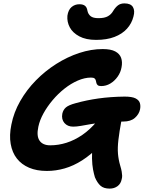

<svg xmlns="http://www.w3.org/2000/svg" viewBox="-20 -997 847 1131"><path d="M626 114Q591 114 572 97Q553 80 539 47Q533 27 528 1Q523 -25 522 -63.5Q521 -102 526 -158L567 -138Q515 -85 464 -52.5Q413 -20 361 -5Q309 10 256 10Q196 10 151.5 -9Q107 -28 79.5 -63Q52 -98 43 -149Q34 -200 47 -263Q61 -335 99 -401.5Q137 -468 191.5 -523.5Q246 -579 311.5 -620.5Q377 -662 447 -685Q517 -708 585 -708Q633 -708 659 -694Q685 -680 693.5 -656Q702 -632 696 -601Q691 -571 673 -545.5Q655 -520 630 -505Q605 -490 576 -490Q562 -490 556 -495Q550 -500 548 -507.5Q546 -515 544.5 -522.5Q543 -530 537 -535Q531 -540 516 -540Q479 -540 438.5 -522.5Q398 -505 360 -475Q322 -445 290 -407Q258 -369 236 -329Q214 -289 206 -251Q194 -196 213 -168.5Q232 -141 276 -141Q324 -141 371.5 -156Q419 -171 464.5 -202Q510 -233 551 -282Q575 -308 599.5 -317.5Q624 -327 656 -327Q681 -327 691 -318.5Q701 -310 696 -291Q683 -221 677.5 -173.5Q672 -126 675 -91Q678 -56 688 -22Q695 1 697 14.5Q699 28 699.5 37.5Q700 47 697 58Q692 85 672.5 99.5Q653 114 626 114ZM411 -251Q378 -251 359.5 -272.5Q341 -294 347 -327Q352 -350 368 -364Q384 -378 425 -389Q489 -407 560 -417Q631 -427 714 -428Q758 -428 778.5 -417.5Q799 -407 804 -390Q809 -373 805 -353Q799 -324 774.5 -302.5Q750 -281 706 -281Q644 -281 597 -276.5Q550 -272 516 -266Q482 -260 456.5 -255.5Q431 -251 411 -251ZM546 -762Q486 -762 447 -783Q408 -804 391 -836Q374 -868 377 -904Q382 -939 401.5 -955.5Q421 -972 448 -972Q469 -972 480.5 -963Q492 -954 495 -934Q499 -914 513.5 -902Q528 -890 560 -890Q596 -890 616 -901.5Q636 -913 647 -933Q660 -954 675 -965.5Q690 -977 713 -977Q750 -977 763 -955.5Q776 -934 766 -899Q756 -859 728 -828Q700 -797 654.5 -779.5Q609 -762 546 -762Z"/></svg>

Font: Shantell Sans
Style: Bold Italic
Weight: 700
Italic angle: -11°
Designer: Stephen Nixon, Anya Danilova, Shantell Martin
Foundry: Arrow Type
Version: Version 1.011;[c5ecc13dd]